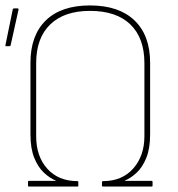

<svg xmlns="http://www.w3.org/2000/svg" viewBox="-20 -686 654 706"><path d="M86 0Q83 0 83 -3V-17Q83 -21 86 -21H185V-22Q163 -31 141.5 -51Q120 -71 106 -105.5Q92 -140 92 -192V-455Q92 -556 148.5 -611Q205 -666 311 -666Q417 -666 474.5 -611Q532 -556 532 -455V-192Q532 -140 518 -105.5Q504 -71 482.5 -51Q461 -31 439 -22V-21H537Q541 -21 541 -17V-3Q541 0 537 0H359Q355 0 355 -3V-16Q355 -20 359 -20Q429 -20 470 -66.5Q511 -113 511 -185V-454Q511 -546 459.5 -596Q408 -646 311 -646Q216 -646 164.5 -596Q113 -546 113 -454V-185Q113 -111 154 -65.5Q195 -20 265 -20Q268 -20 268 -16V-3Q268 0 265 0ZM2 -516Q-1 -516 0 -520L27 -652Q28 -655 31 -655H45Q49 -655 48 -650L19 -519Q18 -516 14 -516Z"/></svg>

Font: Sofia Sans Semi Condensed Thin
Style: Regular
Weight: 250
Version: Version 4.100